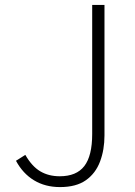

<svg xmlns="http://www.w3.org/2000/svg" viewBox="-20 -748 550 781"><path d="M224 13Q164 13 118.5 -14.5Q73 -42 45 -94L83 -118Q110 -71 144 -51Q178 -31 223 -31Q291 -31 323 -72.5Q355 -114 355 -203V-728H405V-197Q405 -139 387 -91Q369 -43 329.5 -15Q290 13 224 13Z"/></svg>

Font: Noto Sans JP ExtraLight
Style: Regular
Weight: 250
Designer: Ryoko NISHIZUKA  (kana, bopomofo & ideographs); Paul D. Hunt (Latin, Greek & Cyrillic); Sandoll Communications , Soo-you
Foundry: Adobe
Version: Version 2.004-H2;hotconv 1.0.118;makeotfexe 2.5.65603